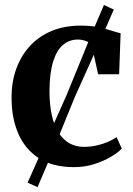

<svg xmlns="http://www.w3.org/2000/svg" viewBox="-20 -661 536 772"><path d="M277.5 11Q192 11 136.2 -25Q80.5 -61 53.5 -123.8Q26.5 -186.5 26.5 -266.5Q26 -331 45.5 -384.5Q65 -438 101.2 -477Q137.5 -516 188.8 -537Q240 -558 304 -558Q346 -558 376.2 -551.5Q406.5 -545 428.2 -537.8Q450 -530.5 465 -527.5L459 -362.5H374.5L350.5 -471.5Q348.5 -481.5 339.8 -488.2Q331 -495 318.5 -498.5Q306 -502 293 -502Q259.5 -502 234 -481Q208.5 -460 194 -414.5Q179.5 -369 179 -295Q179 -238.5 188.8 -196Q198.5 -153.5 216.8 -125.8Q235 -98 260.5 -84.2Q286 -70.5 316.5 -70.5Q344 -70.5 368.5 -76Q393 -81.5 413.5 -90.5Q434 -99.5 449 -109.5L469.5 -63.5Q456 -48.5 427.2 -31.2Q398.5 -14 360 -1.5Q321.5 11 277.5 11ZM131 91.5 91 73.5 144.5 -47 248.5 -280.5 352.5 -535 398 -641 437.5 -622.5 391.5 -517 280 -269 183 -30.5Z"/></svg>

Font: Merriweather 48pt
Style: Bold
Weight: 700
Version: Version 2.100